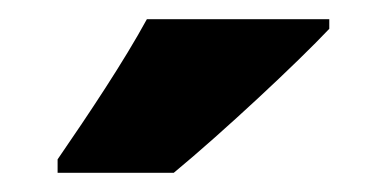

<svg xmlns="http://www.w3.org/2000/svg" viewBox="-20 -786 403 200"><path d="M323 -756V-766H133C109 -722 73 -668 40 -620V-606H161C213 -649 290 -721 323 -756Z"/></svg>

Font: Noto Sans Condensed Black
Style: Regular
Weight: 900
Width: 3
Designer: Monotype Design Team
Foundry: Monotype Imaging Inc.
Version: Version 2.013